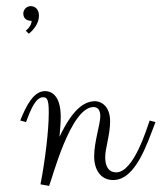

<svg xmlns="http://www.w3.org/2000/svg" viewBox="-20 -632 527 626"><path d="M65 -234C81 -278 97 -315 121 -315C135 -315 139 -304 139 -264C139 -206 127 -108 112 -31L140 -26C149 -44 209 -283 285 -283C299 -283 307 -273 307 -253C307 -227 287 -170 287 -122C287 -79 308 -45 349 -45C423 -45 460 -165 487 -234L468 -239C460 -218 417 -70 359 -70C335 -70 323 -88 323 -120C323 -148 339 -193 339 -236C339 -289 307 -302 290 -302C252 -302 215 -272 174 -186C176 -208 178 -232 178 -251C178 -324 145 -335 127 -335C90 -335 66 -289 46 -239ZM74 -522C90 -535 107 -556 107 -581C107 -599 97 -612 80 -612C67 -612 56 -601 56 -588C56 -571 68 -564 83 -564C83 -554 77 -542 64 -532Z"/></svg>

Font: Clicker Script
Style: Regular
Weight: 400
Designer: Astigmatic (AOETI)
Foundry: Astigmatic (AOETI)
Version: Version 1.000